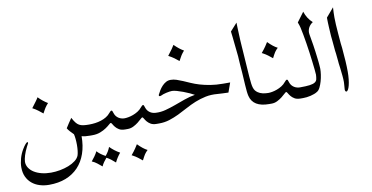

<svg xmlns="http://www.w3.org/2000/svg" viewBox="-87 -953 2838 1463"><g transform="rotate(-10 1332.0 -221.5)"><path d="M440.4 -209.5Q453.1 -185.5 464.4 -170.9Q475.6 -156.2 489.5 -148.4Q503.4 -140.6 521.7 -138.2Q540 -135.7 566.4 -135.7H571.3Q578.6 -135.7 582.3 -122.6Q585.9 -109.4 585.9 -93.5Q585.9 -77.6 582.3 -64.5Q578.6 -51.3 571.3 -51.3H556.6Q536.6 -51.3 521.5 -53Q506.3 -54.7 493.7 -58.6Q493.7 16.1 472.9 75.9Q452.1 135.7 412.6 177.5Q373 219.2 316.2 241.5Q259.3 263.7 186.5 263.7Q147.5 263.7 113.3 252.9Q79.1 242.2 54 220.9Q28.8 199.7 14.4 168.5Q0 137.2 0 96.2Q0 63.5 10 27.8Q20 -7.8 38.6 -38.6Q51.3 -60.1 62.3 -72.8Q73.2 -85.4 78.1 -85.4Q81.5 -85.4 82.3 -83.7Q83 -82 83 -78.6Q83 -77.6 82.8 -76.7Q82.5 -75.7 81.1 -73Q79.6 -70.3 76.9 -65.4Q74.2 -60.5 69.8 -51.8Q53.7 -20 44.4 9.8Q35.2 39.6 34.7 59.6Q34.7 85 48.6 106.2Q62.5 127.4 86.7 142.6Q110.8 157.7 144.3 166.3Q177.7 174.8 216.3 174.8Q251 174.8 286.9 168.2Q322.8 161.6 353.8 149.4Q384.8 137.2 407.5 119.6Q430.2 102.1 438 80.1Q442.4 66.4 444.8 45.4Q447.3 24.4 447.3 1Q447.3 -22.9 445.1 -45.4Q442.9 -67.9 439 -83Q424.3 -97.7 412.4 -110.6Q400.4 -123.5 392.6 -137.2Q403.8 -155.8 415.8 -173.6Q427.7 -191.4 440.4 -209.5ZM214.4 -408.7Q232.9 -389.6 251 -375.5Q269 -361.3 285.6 -351.6Q277.3 -342.3 271.7 -335.2Q266.1 -328.1 261.2 -320.8Q256.3 -313.5 251 -303.7Q245.6 -293.9 237.8 -279.3Q221.2 -293 203.4 -306.6Q185.5 -320.3 160.6 -333.5Q182.6 -362.8 195.3 -379.9Q208 -397 214.4 -408.7Z M685.5 58.6Q702.6 75.7 720.9 89.8Q739.3 104 761.2 116.2Q747.1 133.3 736.6 149.7Q726.1 166 717.3 184.6Q701.7 170.4 685.3 157.7Q668.9 145 651.4 136.2Q639.6 150.4 628.9 165Q618.2 179.7 611.3 196.3Q594.2 182.1 576.4 168Q558.6 153.8 536.6 144.5Q550.3 127.9 562.7 110.6Q575.2 93.3 584.5 74.2Q596.7 87.9 613 99.9Q629.4 111.8 647.9 121.6Q660.2 107.4 669.7 91.6Q679.2 75.7 685.5 58.6ZM561.5 -51.3Q554.2 -51.3 550.5 -64.5Q546.9 -77.6 546.9 -93.5Q546.9 -109.4 550.5 -122.6Q554.2 -135.7 561.5 -135.7H566.4Q589.4 -135.7 613.3 -138.9Q637.2 -142.1 659.2 -149.2Q681.2 -156.2 700.2 -167.7Q719.2 -179.2 732.4 -195.8Q744.6 -210.9 751 -210.9Q755.4 -210.9 757.8 -206.3Q760.3 -201.7 764.2 -188.5Q768.6 -174.8 776.6 -164.8Q784.7 -154.8 795.2 -148.2Q805.7 -141.6 817.4 -138.7Q829.1 -135.7 839.8 -135.7H844.7Q852.1 -135.7 855.7 -122.6Q859.4 -109.4 859.4 -93.5Q859.4 -77.6 855.7 -64.5Q852.1 -51.3 844.7 -51.3H830.1Q800.8 -51.3 783.4 -61.8Q766.1 -72.3 755.9 -85.2Q745.6 -98.1 740 -108.6Q734.4 -119.1 729 -119.1Q725.6 -119.1 714.1 -108.6Q702.6 -98.1 683.6 -85.2Q664.6 -72.3 637.7 -61.8Q610.8 -51.3 576.2 -51.3Z M897.9 75.2Q938 116.2 970.7 132.3Q963.4 139.6 957.5 146Q951.7 152.3 946.3 160.4Q940.9 168.5 935.3 179Q929.7 189.5 921.9 204.6Q905.8 190.9 888.4 178Q871.1 165 850.6 154.3L843.8 150.9Q867.2 122.6 879.2 104.5Q891.1 86.4 897.9 75.2ZM835 -51.3Q827.6 -51.3 824 -64.5Q820.3 -77.6 820.3 -93.5Q820.3 -109.4 824 -122.6Q827.6 -135.7 835 -135.7H839.8Q852.1 -135.7 869.9 -138.9Q887.7 -142.1 907 -149.2Q926.3 -156.2 944.8 -167.7Q963.4 -179.2 976.6 -195.8Q988.8 -210.9 995.1 -210.9Q999.5 -210.9 1002 -206.3Q1004.4 -201.7 1008.3 -188.5Q1012.7 -174.8 1020.8 -164.8Q1028.8 -154.8 1039.3 -148.2Q1049.8 -141.6 1061.5 -138.7Q1073.2 -135.7 1084 -135.7H1088.9Q1096.2 -135.7 1099.9 -122.6Q1103.5 -109.4 1103.5 -93.5Q1103.5 -77.6 1099.9 -64.5Q1096.2 -51.3 1088.9 -51.3H1074.2Q1044.9 -51.3 1027.6 -61.8Q1010.3 -72.3 1000 -85.2Q989.7 -98.1 984.1 -108.6Q978.5 -119.1 973.1 -119.1Q969.7 -119.1 958.7 -108.6Q947.8 -98.1 931.4 -85.2Q915 -72.3 894 -61.8Q873 -51.3 849.6 -51.3Z M1303.7 -622.1Q1340.8 -585 1375.5 -565.4Q1367.7 -556.2 1362.1 -549.3Q1356.4 -542.5 1351.8 -534.9Q1347.2 -527.3 1341.8 -517.6Q1336.4 -507.8 1328.1 -492.7Q1312.5 -506.3 1293.7 -519.8Q1274.9 -533.2 1250 -546.4Q1272.9 -575.2 1285.2 -593.3Q1297.4 -611.3 1303.7 -622.1ZM1084 -135.7Q1120.6 -133.8 1158.2 -143.8Q1195.8 -153.8 1234.9 -168Q1273.9 -182.1 1314.7 -196.8Q1355.5 -211.4 1398.4 -218.8Q1385.3 -226.6 1362.8 -236.8Q1340.3 -247.1 1315.7 -256.3Q1291 -265.6 1268.1 -272Q1245.1 -278.3 1231.4 -278.3Q1223.6 -278.3 1211.7 -276.6Q1199.7 -274.9 1187.3 -272Q1174.8 -269 1163.1 -265.4Q1151.4 -261.7 1143.6 -257.3Q1139.2 -255.4 1135.3 -255.4Q1127 -255.4 1127 -262.7Q1127 -264.2 1127.9 -267.1Q1135.3 -282.2 1145.5 -299.1Q1155.8 -315.9 1169.2 -330.3Q1182.6 -344.7 1199.2 -354Q1215.8 -363.3 1235.4 -363.3Q1257.8 -363.3 1280.3 -356Q1302.7 -348.6 1327.9 -337.9Q1353 -327.1 1382.1 -314.2Q1411.1 -301.3 1447 -290.5Q1482.9 -279.8 1526.9 -272.5Q1570.8 -265.1 1625.5 -265.1H1679.7L1653.3 -191.4Q1629.9 -192.4 1607.9 -193.1Q1585.9 -193.8 1568.8 -195.3Q1519.5 -199.7 1476.6 -190.7Q1433.6 -181.6 1394.5 -165.8Q1355.5 -149.9 1319.1 -129.9Q1282.7 -109.9 1246.6 -92.5Q1210.4 -75.2 1172.9 -63.2Q1135.3 -51.3 1093.8 -51.3H1079.1Q1071.8 -51.3 1068.1 -64.5Q1064.5 -77.6 1064.5 -93.5Q1064.5 -109.4 1068.1 -122.6Q1071.8 -135.7 1079.1 -135.7Z M1752.9 -646 1806.2 -705.6Q1806.2 -690.9 1807.1 -669.7Q1808.1 -648.4 1809.1 -620.6L1811.5 -564.9Q1813 -534.2 1814.7 -516.1Q1816.4 -498 1816.4 -492.7L1830.6 -283.7Q1833 -252 1835.7 -230.7Q1838.4 -209.5 1843 -195.6Q1847.7 -181.6 1854.7 -172.6Q1861.8 -163.6 1872.6 -156.2Q1887.7 -145.5 1908.7 -140.6Q1929.7 -135.7 1953.1 -135.7H1958Q1961.9 -135.7 1964.6 -132.1Q1967.3 -128.4 1969 -122.6Q1970.7 -116.7 1971.7 -109.1Q1972.7 -101.6 1972.7 -93.8Q1972.7 -77.6 1969 -64.5Q1965.3 -51.3 1958 -51.3H1943.4Q1820.8 -51.3 1798.8 -139.2Q1792 -165.5 1788.6 -226.1L1782.7 -322.3L1777.8 -385.3Q1775.4 -415 1774.9 -431.4Q1774.4 -447.8 1773.9 -450.2L1761.7 -567.4Q1760.7 -579.6 1758.5 -598.9Q1756.3 -618.2 1752.9 -646Z M2009.8 -519.5Q2049.8 -478.5 2082.5 -462.4Q2075.2 -455.1 2069.3 -448.7Q2063.5 -442.4 2058.1 -434.3Q2052.7 -426.3 2047.1 -415.8Q2041.5 -405.3 2033.7 -390.1Q2017.6 -403.8 2000.2 -416.7Q1982.9 -429.7 1962.4 -440.4L1955.6 -443.8Q1979 -472.2 1991 -490.2Q2002.9 -508.3 2009.8 -519.5ZM1948.2 -51.3Q1940.9 -51.3 1937.3 -64.5Q1933.6 -77.6 1933.6 -93.5Q1933.6 -109.4 1937.3 -122.6Q1940.9 -135.7 1948.2 -135.7H1953.1Q1965.3 -135.7 1983.2 -138.9Q2001 -142.1 2020.3 -149.2Q2039.6 -156.2 2058.1 -167.7Q2076.7 -179.2 2089.8 -195.8Q2102.1 -210.9 2108.4 -210.9Q2112.8 -210.9 2115.2 -206.3Q2117.7 -201.7 2121.6 -188.5Q2126 -174.8 2134 -164.8Q2142.1 -154.8 2152.6 -148.2Q2163.1 -141.6 2174.8 -138.7Q2186.5 -135.7 2197.3 -135.7H2202.1Q2209.5 -135.7 2213.1 -122.6Q2216.8 -109.4 2216.8 -93.5Q2216.8 -77.6 2213.1 -64.5Q2209.5 -51.3 2202.1 -51.3H2187.5Q2158.2 -51.3 2140.9 -61.8Q2123.5 -72.3 2113.3 -85.2Q2103 -98.1 2097.4 -108.6Q2091.8 -119.1 2086.4 -119.1Q2083 -119.1 2072 -108.6Q2061 -98.1 2044.7 -85.2Q2028.3 -72.3 2007.3 -61.8Q1986.3 -51.3 1962.9 -51.3Z M2379.4 -608.4Q2358.9 -595.2 2347.9 -576.2Q2336.9 -557.1 2336.9 -533.7Q2336.9 -528.3 2338.4 -520Q2339.8 -511.7 2341.8 -500Q2348.6 -462.4 2352.8 -435.1Q2356.9 -407.7 2359.9 -386Q2362.8 -364.3 2365 -345.2Q2367.2 -326.2 2369.6 -305.7Q2370.1 -302.2 2370.8 -293.5Q2371.6 -284.7 2372.3 -275.4Q2373 -266.1 2373.5 -258.3Q2374 -250.5 2374 -248Q2374 -229.5 2370.4 -203.6Q2366.7 -177.7 2359.6 -152.8Q2352.5 -127.9 2342.3 -107.4Q2332 -86.9 2318.8 -79.6Q2308.1 -72.3 2293.9 -67.1Q2279.8 -62 2264.9 -58.3Q2250 -54.7 2234.9 -53Q2219.7 -51.3 2207 -51.3H2192.4Q2185.1 -51.3 2181.4 -64.5Q2177.7 -77.6 2177.7 -93.5Q2177.7 -109.4 2181.4 -122.6Q2185.1 -135.7 2192.4 -135.7H2197.3Q2245.6 -135.7 2272.7 -139.4Q2299.8 -143.1 2313.2 -151.9Q2326.7 -160.6 2329.8 -174.8Q2333 -189 2334 -209.5Q2333.5 -224.1 2330.6 -251Q2327.6 -277.8 2323.7 -311.3Q2319.8 -344.7 2314.7 -382.6Q2309.6 -420.4 2303.7 -456.8Q2297.9 -493.2 2292 -525.6Q2286.1 -558.1 2280.8 -581.1Q2278.3 -590.8 2275.1 -601.8Q2272 -612.8 2266.6 -625.5L2321.3 -699.2Q2339.4 -644 2379.4 -608.4Z M2491.7 -623.5 2550.8 -692.9Q2547.9 -654.8 2547.9 -614.7Q2548.3 -589.8 2549.8 -558.8Q2551.3 -527.8 2554.7 -489.7L2561 -412.6L2565.4 -376Q2570.8 -318.4 2573.5 -272.5Q2576.2 -226.6 2576.2 -191.4Q2576.2 -159.2 2573.2 -132.1Q2570.3 -105 2565.2 -85.2Q2560.1 -65.4 2553.5 -54.2Q2546.9 -43 2539.6 -43Q2535.6 -43 2532.7 -47.9Q2529.8 -52.7 2529.8 -60.1Q2529.8 -62 2530.5 -71Q2531.2 -80.1 2532 -90.3Q2532.7 -100.6 2533.2 -109.1Q2533.7 -117.7 2533.7 -118.7Q2533.7 -140.6 2531 -167.7Q2528.3 -194.8 2524.4 -228L2519.5 -265.1Q2518.6 -271 2518.3 -280Q2518.1 -289.1 2516.1 -301.8L2512.2 -341.3Q2510.3 -352.5 2509 -364Q2507.8 -375.5 2506.8 -388.2L2502.4 -436.5Q2500.5 -452.1 2499.8 -462.6Q2499 -473.1 2498 -479.5L2493.7 -552.2Q2492.2 -579.6 2492.2 -586.4L2491.7 -609.4Z"/></g></svg>

Font: HM XNiloofar
Style: Regular
Weight: 400
Designer: Hossein Movahhedian
Version: Version 2.8, 2015